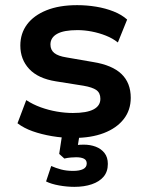

<svg xmlns="http://www.w3.org/2000/svg" viewBox="-20 -526 569 746"><path d="M266 10Q223 10 182 3Q141 -4 107 -16Q73 -28 48 -47L82 -137Q108 -120 138.5 -109Q169 -98 201 -92.5Q233 -87 263 -87Q317 -87 343.5 -101Q370 -115 370 -142Q370 -165 354.5 -176Q339 -187 304 -193L197 -210Q128 -221 93.5 -258Q59 -295 59 -349Q59 -396 85 -431Q111 -466 160.5 -486Q210 -506 280 -506Q317 -506 353.5 -500Q390 -494 421.5 -481.5Q453 -469 474 -450L438 -361Q418 -377 391.5 -387.5Q365 -398 336.5 -403.5Q308 -409 281 -409Q228 -409 202 -394.5Q176 -380 176 -353Q176 -332 191 -320Q206 -308 238 -303L342 -285Q416 -273 452 -238.5Q488 -204 488 -146Q488 -98 460.5 -63Q433 -28 383.5 -9Q334 10 266 10ZM269 200Q240 200 209.5 194.5Q179 189 159 179L179 119Q197 127 217.5 132.5Q238 138 264 138Q289 138 303 131Q317 124 317 109Q317 96 306 90.5Q295 85 276 85Q267 85 255 86Q243 87 230 90L210 72L224 -20H292L279 60L248 44Q259 40 274.5 38Q290 36 305 36Q331 36 352 44Q373 52 386 68.5Q399 85 399 111Q399 141 382.5 160.5Q366 180 336.5 190Q307 200 269 200Z"/></svg>

Font: Nunito Sans 9pt
Style: Bold
Weight: 700
Version: Version 3.101;gftools[0.9.27]